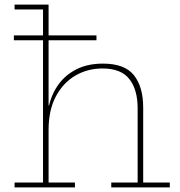

<svg xmlns="http://www.w3.org/2000/svg" viewBox="-20 -810 778 830"><path d="M40 -636V-657H397V-636ZM190 -21H304V0H43V-21H166V-769H43V-790H190ZM575 -21V-342Q575 -422.5 539.2 -468.2Q503.5 -514 423 -514Q358.5 -514 305.8 -483.2Q253 -452.5 221.5 -393.2Q190 -334 190 -248L183 -354H192Q204.5 -407 235 -447.8Q265.5 -488.5 313.2 -511.8Q361 -535 425 -535Q519 -535 559 -484.8Q599 -434.5 599 -345V-21H714V0H461V-21Z"/></svg>

Font: Hepta Slab ExtraLight ExtraLight
Style: Regular
Weight: 250
Version: Version 1.102